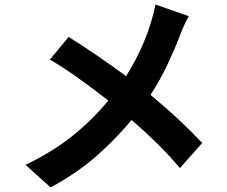

<svg xmlns="http://www.w3.org/2000/svg" viewBox="-20 -773 996 842"><path d="M808 -702Q798 -686 786.5 -660Q775 -634 769 -617Q747 -559 715 -491Q683 -423 640 -357Q703 -305 761 -251Q819 -197 867 -146L769 -36Q718 -96 666.5 -146.5Q615 -197 557 -247Q494 -170 408.5 -93.5Q323 -17 202 49L92 -50Q210 -107 297 -176.5Q384 -246 455 -332Q404 -372 338 -420Q272 -468 199 -512L281 -611Q339 -575 407 -528.5Q475 -482 533 -439Q578 -510 611.5 -590Q645 -670 662 -753Z"/></svg>

Font: Kinto Sans
Style: Bold
Weight: 700
Designer: Authors: Ryoko NISHIZUKA  (kana & ideographs); Paul D. Hunt (Latin, Greek & Cyrillic); Wenlong ZHANG  (bopomofo); Sandol
Foundry: Adobe Systems Incorporated, ookami Inc.
Version: Version 0.001